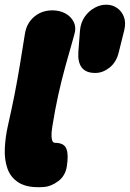

<svg xmlns="http://www.w3.org/2000/svg" viewBox="-20 -770 552 816"><path d="M163 25Q97 29 61 7Q25 -15 11.5 -54Q-2 -93 0.5 -140.5Q3 -188 13 -233Q30 -308 42 -369Q54 -430 64 -491Q74 -552 86 -627Q93 -671 125 -698.5Q157 -726 203 -726Q234 -726 258.5 -712.5Q283 -699 294 -675Q305 -651 295 -620Q274 -547 257.5 -487Q241 -427 227.5 -366Q214 -305 202 -230Q198 -204 199 -189Q200 -174 204 -168.5Q208 -163 214 -163Q252 -163 262 -138Q272 -113 264 -63Q258 -23 227.5 0Q197 23 163 25ZM320 -641Q323 -674 340 -698.5Q357 -723 381.5 -736.5Q406 -750 430 -750H432Q457 -750 477 -736.5Q497 -723 506.5 -698.5Q516 -674 508 -641L485 -549Q475 -506 446 -483Q417 -460 386 -460H384Q345 -460 327.5 -483Q310 -506 313 -549Z"/></svg>

Font: Winky Sans Black
Style: Italic
Weight: 900
Italic angle: -8.97852°
Designer: Simon Atzbach
Foundry: typofactur
Version: Version 1.205